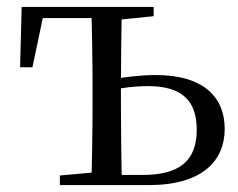

<svg xmlns="http://www.w3.org/2000/svg" viewBox="-20 -536 690 556"><path d="M289.5 0H411C566.9 0 630.7 -71.4 630.7 -162.8C630.7 -252.1 572.2 -318.7 431.2 -318.7C386.1 -318.7 339.6 -312.7 295.3 -304.8V-273.8C333 -281.8 369.2 -286.6 408.6 -286.6C505.2 -286.6 549.7 -246.5 549.7 -159.7C549.7 -69.8 498.9 -29.4 393.2 -29.4H289.5ZM244.2 0H333.4C331.4 -48.6 330.2 -160.1 330.2 -228.5V-288.3C330.2 -355.1 331.4 -467.4 333.4 -516H244.2C246.2 -467.4 248 -355.1 248 -288.3V-228.5C248 -160.1 246.2 -48.6 244.2 0ZM38.2 -341.2H73.9L110.2 -513.4L69.6 -483.7H289.9V-516H42.7ZM153.4 0H289.5V-38.6H273.4L153.4 -27.8ZM289.9 -477.4H309.8L424.9 -489.1V-516H289.9Z"/></svg>

Font: Source Han Serif CN VF
Style: Regular
Weight: 250
Designer: Ryoko NISHIZUKA 西塚涼子 (kana & ideographs); Frank Grießhammer (Latin, Greek & Cyrillic); Wenlong ZHANG 张文龙 (bopomofo); San
Foundry: Adobe
Version: Version 2.002;hotconv 1.1.0;makeotfexe 2.6.0